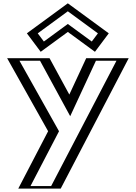

<svg xmlns="http://www.w3.org/2000/svg" viewBox="-20 -858 805 1138"><path d="M515 -513 393 -250 250 -513H46L289 -80L112 260H316L719 -513ZM161 -662 229 -571 382 -683 535 -571 603 -662 382 -824ZM524.6 -498 394.1 -216.6 241.1 -498H71.6L306.1 -80.3L136.7 245H306.9L694.3 -498ZM182.1 -658.9 382 -805.4 581.9 -658.9 531.9 -591.9 382 -701.6 232.1 -591.9ZM524.6 -498H694.3L306.9 245H136.7L306.1 -80.3L71.6 -498H241.1L394.1 -216.6ZM182.1 -658.9 232.1 -591.9 382 -701.6 531.9 -591.9 581.9 -658.9 382 -805.4ZM515 -513H719L316 260H112L289 -80L46 -513H250L393 -250ZM161 -662 382 -824 603 -662 535 -571 382 -683 229 -571ZM548.6 -498H670.4L283.1 245H160.6L329.8 -80.1L95.3 -498H217.3L396.1 -169.2ZM203.7 -660.4 382 -791.1 560.3 -660.4 524 -611.9 382 -715.9 240 -611.9ZM490.9 -513 390.9 -297.5 273.7 -513H22.3L265.2 -80.2L88.2 260H339.8L742.8 -513ZM139.3 -660.5 221.2 -551 382 -668.7 542.8 -551 624.7 -660.5 382 -838.3Z"/></svg>

Font: Hussar Outliner
Style: Regular
Weight: 700
Foundry: Cannot Into Space Fonts
Version: Version 0.92